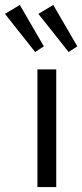

<svg xmlns="http://www.w3.org/2000/svg" viewBox="-82 -755 332 775"><path d="M73 -699 195 -545 230 -568 133 -735ZM-62 -699 60 -545 95 -568 -2 -735ZM69 -475V0H145V-475Z"/></svg>

Font: Mint Spirit
Style: Regular
Weight: 400
Designer: HARENDAL Hirwen
Foundry: Arkandis Digital Foundry.
Version: Version 1.004;FFEdit